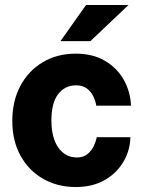

<svg xmlns="http://www.w3.org/2000/svg" viewBox="-20 -743 580 773"><path d="M285 -527Q353.5 -527 402.5 -498.2Q451.5 -469.5 478.2 -421.8Q505 -374 507.5 -317.5H367.5Q365 -335 356.2 -354Q347.5 -373 330.5 -386.2Q313.5 -399.5 286 -399.5Q241.5 -399.5 214.2 -364.2Q187 -329 187 -258Q187 -188 215 -148.5Q243 -109 289.5 -109Q316.5 -109 333.2 -123.5Q350 -138 358.5 -157Q367 -176 369.5 -190.5H505Q503.5 -136 476.2 -90.5Q449 -45 400.5 -17.5Q352 10 285 10Q212 10 154.2 -22.8Q96.5 -55.5 63 -115.5Q29.5 -175.5 29.5 -256Q29.5 -336.5 62 -397.2Q94.5 -458 152.2 -492.5Q210 -527 285 -527ZM326.5 -723H497.5L344 -577.5H223.5Z"/></svg>

Font: Public Sans ExtraBold
Style: Regular
Weight: 800
Designer: The Public Sans Project Authors: Dan O. Williams and USWDS (Libre Franklin designed by Pablo Impallari and Rodrigo Fuenz
Version: Version 1.007